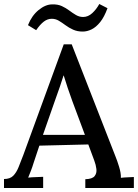

<svg xmlns="http://www.w3.org/2000/svg" viewBox="-23 -941 690 961"><path d="M-3 0V-45Q27 -45 43 -61Q59 -77 70 -104.5Q81 -132 94 -166L296 -719H336L555 -158Q563 -139 573 -106.5Q583 -74 582 -51Q599 -53 615.5 -53.5Q632 -54 647 -55V0H404V-44Q439 -45 450.5 -59.5Q462 -74 459.5 -95Q457 -116 449 -137L419 -218L174 -212L145 -125Q139 -105 132 -87Q125 -69 118 -52Q136 -54 156.5 -54.5Q177 -55 193 -56V0ZM192 -266H402L339 -435Q327 -468 316 -500.5Q305 -533 296 -563H295Q287 -538 277 -508Q267 -478 254 -443ZM515 -900Q499 -856 478.5 -830.5Q458 -805 435.5 -794Q413 -783 391 -783Q364 -783 343 -792.5Q322 -802 304.5 -815Q287 -828 271 -837.5Q255 -847 236 -847Q215 -847 196.5 -833Q178 -819 158 -790L117 -815Q136 -863 170.5 -891Q205 -919 238 -919Q266 -920 286.5 -910.5Q307 -901 323.5 -888.5Q340 -876 357 -866Q374 -856 393 -856Q418 -856 439 -875.5Q460 -895 474 -921Z"/></svg>

Font: Lora Medium
Style: Regular
Weight: 500
Designer: Olga Karpushina, Alexei Vanyashin (Cyrillic)
Foundry: Cyreal
Version: Version 3.004